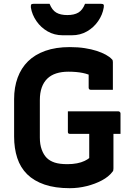

<svg xmlns="http://www.w3.org/2000/svg" viewBox="-20 -967 690 1007"><path d="M336 -383H601Q604 -383 606.5 -381.5Q609 -380 610.5 -377.5Q612 -375 612 -372V-265H347Q344 -265 342 -265.5Q340 -266 338.5 -267.5Q337 -269 336.5 -271Q336 -273 336 -276Q336 -303 336 -329.5Q336 -356 336 -383ZM346 -720Q389 -720 424.5 -714.5Q460 -709 487.5 -700Q515 -691 535 -680Q555 -669 566 -657Q570 -654 571 -650Q572 -646 572 -641Q572 -621 572 -595.5Q572 -570 572 -544.5Q572 -519 572 -496Q543 -496 514 -496Q485 -496 456 -496Q451 -496 448 -499Q445 -502 445 -507Q445 -520 445 -535Q445 -550 445 -567Q445 -584 445 -606L472 -563Q446 -578 413.5 -584.5Q381 -591 338 -591Q303 -591 275 -582Q247 -573 228 -554.5Q209 -536 199 -508Q189 -480 189 -442V-245Q189 -209 199 -182Q209 -155 225 -139Q241 -123 266.5 -114.5Q292 -106 334 -106Q361 -106 384 -110.5Q407 -115 423.5 -123Q440 -131 448 -138Q448 -171 448 -198Q448 -225 448 -251.5Q448 -278 448 -307H580L575 -283Q575 -231 575 -184.5Q575 -138 575 -84Q575 -77 574 -73Q573 -69 569 -65Q550 -40 514.5 -21Q479 -2 435 9Q391 20 346 20Q269 20 213.5 1Q158 -18 122.5 -53Q87 -88 70.5 -138.5Q54 -189 54 -251V-447Q54 -509 72.5 -559.5Q91 -610 127 -645.5Q163 -681 218 -700.5Q273 -720 346 -720ZM426 -947Q447 -947 468 -947Q489 -947 510 -947Q520 -947 523 -943Q526 -939 524 -927Q518 -890 495 -856.5Q472 -823 436.5 -802.5Q401 -782 357 -782H309Q265 -782 229.5 -802.5Q194 -823 171 -856.5Q148 -890 142 -927Q141 -939 143.5 -943Q146 -947 156 -947Q177 -947 198 -947Q219 -947 240 -947Q253 -914 275 -901Q297 -888 333 -888Q369 -888 391 -901Q413 -914 426 -947Z"/></svg>

Font: Recursive
Style: Bold
Weight: 700
Version: Version 1.085